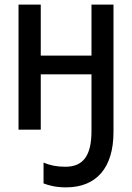

<svg xmlns="http://www.w3.org/2000/svg" viewBox="-20 -560 570 829"><path d="M265 249C396 249 470 165 470 10V-540H375V-320H156V-540H60V0H156V-239H375V6C375 115 337 160 262 160C225 160 196 154 168 142V232C192 241 222 249 265 249Z"/></svg>

Font: Noto Sans Mono Condensed Medium
Style: Regular
Weight: 500
Width: 3
Designer: Monotype Design Team
Foundry: Monotype Imaging Inc.
Version: Version 2.014